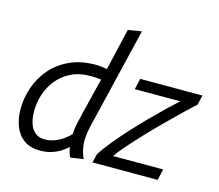

<svg xmlns="http://www.w3.org/2000/svg" viewBox="-109 -916 1219 1069"><g transform="rotate(15 500.0 -382.0)"><path d="M205 12Q147 12 111 -14.5Q75 -41 58 -86Q41 -131 41 -184Q41 -247 62 -308.5Q83 -370 125.5 -420Q168 -470 232.5 -500Q297 -530 383 -530Q399 -530 415.5 -528Q432 -526 448 -523L504 -763L582 -776L440 -184Q433 -153 431 -122.5Q429 -92 434.5 -62.5Q440 -33 453 -5L378 6Q373 -4 368 -20Q363 -36 361 -51Q348 -38 326.5 -23.5Q305 -9 274.5 1.5Q244 12 205 12ZM214 -55Q245 -55 272 -65.5Q299 -76 321 -92Q343 -108 358 -124Q358 -150 365 -182Q372 -214 380 -248L432 -458Q418 -460 402 -461Q386 -462 372 -462Q306 -462 258 -438Q210 -414 178.5 -374.5Q147 -335 132 -287.5Q117 -240 117 -193Q117 -154 126.5 -123Q136 -92 157.5 -73.5Q179 -55 214 -55ZM505 0 517 -51Q542 -89 578 -133Q614 -177 656 -223Q698 -269 741 -312.5Q784 -356 822.5 -393Q861 -430 889 -455H627L641 -518H1000L987 -462Q962 -440 922.5 -402Q883 -364 836.5 -318Q790 -272 745 -224.5Q700 -177 663 -135Q626 -93 606 -64H895L881 0Z"/></g></svg>

Font: Ubuntu Sans
Style: Italic
Weight: 400
Italic angle: -13.5°
Designer: Dalton Maag Ltd
Foundry: Dalton Maag Ltd
Version: Version 1.006